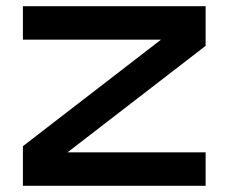

<svg xmlns="http://www.w3.org/2000/svg" viewBox="-20 -600 738 620"><path d="M54 -472V-580H644V-452L198 -108H644V0H54V-128L500 -472Z"/></svg>

Font: Orbitron
Style: Regular
Weight: 500
Designer: Matt McInerney
Foundry: Matt McInerney
Version: 1.000